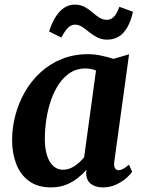

<svg xmlns="http://www.w3.org/2000/svg" viewBox="-20 -803 620 833"><path d="M476 -103Q473 -82 479 -73.2Q485 -64.5 495 -64.5Q503 -64.5 513.2 -69.8Q523.5 -75 539.5 -88.5L553.5 -57.5Q548.5 -49.5 531.2 -33.2Q514 -17 486.8 -3.5Q459.5 10 425 10Q395 10 375 -4.8Q355 -19.5 353.5 -50.5L355.5 -66.5Q339 -48 316.8 -30.2Q294.5 -12.5 265.8 -1.2Q237 10 201 10Q143 10 105.5 -17.8Q68 -45.5 50.2 -92.2Q32.5 -139 32.5 -195.5Q32.5 -249.5 46.8 -303.2Q61 -357 88.2 -404.5Q115.5 -452 155.8 -489Q196 -526 248 -547Q300 -568 363 -568Q389.5 -568 420.2 -561.5Q451 -555 472 -547.5L540 -567.5ZM396.5 -497Q386 -501.5 374.2 -503.8Q362.5 -506 350.5 -506Q313.5 -506 285 -487.8Q256.5 -469.5 235.5 -438.2Q214.5 -407 201 -367.5Q187.5 -328 181 -285Q174.5 -242 174.5 -201Q174.5 -158.5 184.2 -128.2Q194 -98 211.8 -82.2Q229.5 -66.5 253 -66.5Q267.5 -66.5 280.8 -71.2Q294 -76 305.5 -84Q317 -92 327 -101.5Q337 -111 345 -120.5ZM193 -666.5Q205.5 -705.5 222.5 -731.5Q239.5 -757.5 260 -770.2Q280.5 -783 303 -783Q329 -783 347.2 -773Q365.5 -763 380.5 -749.8Q395.5 -736.5 410.8 -726.8Q426 -717 444.5 -717Q460 -717 473 -729.2Q486 -741.5 498 -773.5L557 -752Q547 -708.5 530.8 -681.8Q514.5 -655 493 -643Q471.5 -631 445.5 -631Q421 -631 402 -640.8Q383 -650.5 367.2 -663.5Q351.5 -676.5 336.8 -686.2Q322 -696 306 -696Q288.5 -696 274.8 -682.2Q261 -668.5 246 -640Z"/></svg>

Font: Merriweather Light 18pt
Style: Bold Italic
Weight: 700
Italic angle: -7.8°
Version: Version 2.101